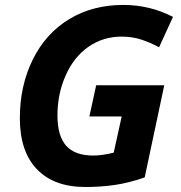

<svg xmlns="http://www.w3.org/2000/svg" viewBox="-20 -745 730 775"><path d="M368.2 -400.9H643.1L564 -28.8Q498.5 -6.3 442.6 1.7Q386.7 9.8 324.2 9.8Q197.8 9.8 128.9 -62Q60.1 -133.8 60.1 -268.1Q60.1 -398.9 112.3 -504.6Q164.6 -610.4 259.3 -667.7Q354 -725.1 478 -725.1Q584.5 -725.1 678.2 -676.8L622.1 -554.2Q585.9 -573.7 549.8 -585.4Q513.7 -597.2 471.2 -597.2Q396.5 -597.2 337.6 -556.6Q278.8 -516.1 245.4 -441.2Q211.9 -366.2 211.9 -279.8Q211.9 -195.8 247.3 -156.5Q282.7 -117.2 356 -117.2Q393.1 -117.2 439 -128.9L471.2 -274.9H340.8Z"/></svg>

Font: Zoram GWebM
Style: Bold Italic
Weight: 700
Italic angle: -12°
Foundry: Ascender Corporation
Version: Version 1.000